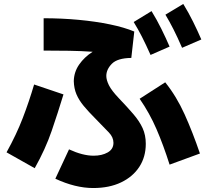

<svg xmlns="http://www.w3.org/2000/svg" viewBox="-20 -872 1040 968"><path d="M898 -631Q874 -686 854.5 -724.5Q835 -763 814 -798L904 -852Q931 -808 953.5 -762.5Q976 -717 995 -673ZM739 -595Q715 -649 695 -688Q675 -727 654 -761L744 -816Q771 -772 793.5 -726.5Q816 -681 835 -637ZM259 29 328 -119Q397 -87 452 -87Q494 -87 523 -103.5Q552 -120 552 -152Q552 -180 529 -204Q506 -228 462 -273Q426 -309 402 -338Q378 -367 365.5 -396.5Q353 -426 352 -463Q353 -509 379 -546.5Q405 -584 447 -611Q391 -615 328.5 -616Q266 -617 200 -617V-780Q291 -780 376.5 -772Q462 -764 534.5 -749Q607 -734 657 -713L642 -580Q572 -579 544 -550.5Q516 -522 516 -489Q516 -469 529 -442.5Q542 -416 579 -377Q622 -332 652.5 -296.5Q683 -261 699 -226Q715 -191 715 -147Q715 -81 682.5 -31Q650 19 590.5 47.5Q531 76 450 76Q360 76 259 29ZM988 -98 835 -42Q804 -140 769 -221Q734 -302 684 -374L813 -457Q870 -386 911 -295Q952 -204 988 -98ZM155 -24 13 -104Q63 -194 95 -277.5Q127 -361 152 -446L300 -396Q272 -304 240.5 -212Q209 -120 155 -24Z"/></svg>

Font: Murecho ExtraBold
Style: Regular
Weight: 800
Designer: Neil Summerour
Foundry: Positype
Version: Version 1.010; ttfautohint (v1.8.3)